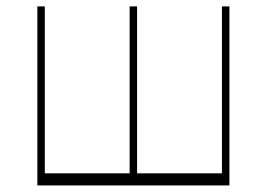

<svg xmlns="http://www.w3.org/2000/svg" viewBox="-20 -565 815 585"><path d="M93.8 -545.5H116.5V-36.9H375V-545.5H397.7V-36.9H656.2V-545.5H679V0H93.8Z"/></svg>

Font: Inter UI Thin
Style: Regular
Weight: 100
Designer: Rasmus Andersson
Foundry: rsms
Version: 3.2;8d6f07862